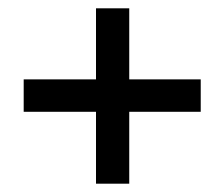

<svg xmlns="http://www.w3.org/2000/svg" viewBox="-20 -552 540 462"><path d="M463 -283H37V-361H463ZM291 -532V-110H211V-532Z"/></svg>

Font: Blinker
Style: Regular
Weight: 400
Designer: Juergen Huber
Foundry: supertype
Version: 1.017